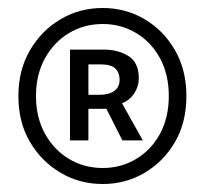

<svg xmlns="http://www.w3.org/2000/svg" viewBox="-20 -817 513 480"><path d="M237 -357Q179 -357 131.5 -385Q84 -413 55 -462Q26 -511 26 -577Q26 -642 55 -691.5Q84 -741 131.5 -769Q179 -797 237 -797Q294 -797 341.5 -769Q389 -741 417.5 -691.5Q446 -642 446 -577Q446 -511 417.5 -462Q389 -413 341.5 -385Q294 -357 237 -357ZM237 -397Q283 -397 321 -420Q359 -443 380.5 -483.5Q402 -524 402 -577Q402 -630 380.5 -670.5Q359 -711 321 -734Q283 -757 237 -757Q190 -757 152 -734Q114 -711 92 -670.5Q70 -630 70 -577Q70 -524 92 -483.5Q114 -443 152 -420Q190 -397 237 -397ZM155 -466V-693H240Q275 -693 301 -677Q327 -661 327 -621Q327 -601 315.5 -583.5Q304 -566 285 -559L337 -466H286L246 -545H201V-466ZM201 -580H229Q252 -580 265.5 -589.5Q279 -599 279 -618Q279 -635 268.5 -645.5Q258 -656 232 -656H201Z"/></svg>

Font: Noto Sans JP Thin
Style: Regular
Weight: 400
Version: Version 2.004-H2;hotconv 1.0.118;makeotfexe 2.5.65603